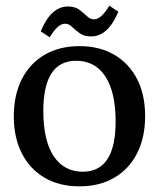

<svg xmlns="http://www.w3.org/2000/svg" viewBox="-20 -657 568 686"><path d="M263.7 8.8Q191.9 8.8 139.4 -22Q86.9 -52.7 58.1 -108.9Q29.3 -165 29.3 -241.2Q29.3 -317.9 58.1 -374.3Q86.9 -430.7 139.6 -461.4Q192.4 -492.2 264.2 -492.2Q335.4 -492.2 388.2 -461.4Q440.9 -430.7 469.7 -374.8Q498.5 -318.8 498.5 -242.2Q498.5 -165.5 469.7 -109.1Q440.9 -52.7 388.2 -22Q335.4 8.8 263.7 8.8ZM275.9 -43.5Q393.1 -43.5 393.1 -223.1Q393.1 -327.6 356.4 -383.8Q319.8 -439.9 252 -439.9Q134.8 -439.9 134.8 -260.3Q134.8 -155.3 171.6 -99.4Q208.5 -43.5 275.9 -43.5ZM157.7 -523.9 125.5 -544.9Q162.1 -633.8 222.7 -633.8Q248 -633.8 263.4 -622.3Q278.8 -610.8 290.5 -599.4Q302.2 -587.9 316.4 -587.9Q341.3 -587.9 370.6 -636.7L402.8 -615.2Q366.2 -526.9 305.7 -526.9Q280.3 -526.9 264.6 -538.3Q249 -549.8 237.5 -561Q226.1 -572.3 211.9 -572.3Q187 -572.3 157.7 -523.9Z"/></svg>

Font: Markazi Text Medium
Style: Regular
Weight: 500
Designer: Borna Izadpanah (Arabic designer), Fiona Ross (Arabic design director) and Florian Runge (Latin designer)
Foundry: Borna Izadpanah and Florian Runge
Version: Version 1.001